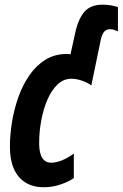

<svg xmlns="http://www.w3.org/2000/svg" viewBox="-20 -784 520 814"><path d="M166 9.8Q119.6 9.8 87.4 -10.5Q55.2 -30.8 38.6 -68.8Q22 -106.9 22 -161.1Q22 -210 30.5 -264.2Q39.1 -318.4 57.1 -370.1Q75.2 -421.9 103.8 -463.6Q132.3 -505.4 171.9 -530.3Q211.4 -555.2 263.2 -555.2Q268.6 -555.2 272.7 -554.7Q276.9 -554.2 278.8 -553.2L298.8 -644Q311 -702.1 337.2 -733.2Q363.3 -764.2 415 -764.2Q434.6 -764.2 451.7 -761Q468.8 -757.8 480 -753.9V-650.9Q474.1 -653.8 465.3 -657Q456.5 -660.2 446.8 -660.2Q431.2 -660.2 421.9 -649.9Q412.6 -639.6 407.2 -615.2L367.2 -421.9Q350.1 -434.6 326.4 -442.4Q302.7 -450.2 283.2 -450.2Q249.5 -450.2 223.9 -425.8Q198.2 -401.4 180.9 -361.1Q163.6 -320.8 154.8 -272.9Q146 -225.1 146 -178.2Q146 -150.4 151.6 -131.6Q157.2 -112.8 168.7 -103.5Q180.2 -94.2 196.8 -94.2Q217.3 -94.2 241.7 -103.8Q266.1 -113.3 293 -132.8V-28.8Q270 -13.2 236.1 -1.7Q202.1 9.8 166 9.8Z"/></svg>

Font: Open Sans Condensed
Style: Italic
Weight: 400
Width: 3
Italic angle: -12°
Designer: Monotype Design Team
Foundry: Monotype Imaging Inc.
Version: Version 3.000